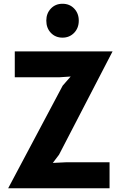

<svg xmlns="http://www.w3.org/2000/svg" viewBox="-20 -1000 642 1020"><path d="M23.5 0 313 -545 355.5 -593.5 295 -589.5H58.5V-727H578L293.5 -178L260.5 -134.5L333 -138H562V0ZM312.1 -800Q274.5 -800 250.2 -825.5Q226 -851 226 -890.5Q226 -928.8 250.2 -954.4Q274.5 -980 312 -980Q350 -980 374.2 -954.4Q398.5 -928.8 398.5 -890.5Q398.5 -851 373.8 -825.5Q349 -800 312.1 -800Z"/></svg>

Font: Spline Sans
Style: Regular
Weight: 400
Designer: Eben Sorkin, Mirko Velimirovic
Foundry: Sorkin Type
Version: Version 1.001